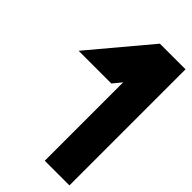

<svg xmlns="http://www.w3.org/2000/svg" viewBox="-226 -781 842 842"><g transform="rotate(45 195.5 -360.0)"><path d="M1 -446 231 -720H390V0H237V-487L235 -485H236L204 -446Z"/></g></svg>

Font: Orbitron
Style: Black
Weight: 900
Designer: Matt McInerney
Foundry: Matt McInerney
Version: 1.000